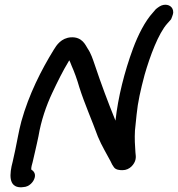

<svg xmlns="http://www.w3.org/2000/svg" viewBox="-20 -792 758 818"><path d="M69 6H70L80 5C105 4 124 -18 128 -36C132 -52 124 -63 113 -70C113 -80 116 -91 119 -101L131 -153C135 -172 140 -191 144 -212C155 -278 177 -342 203 -397C225 -444 249 -492 271 -528C273 -531 273 -532 275 -535C279 -529 281 -521 285 -512C297 -485 308 -455 318 -420C341 -348 372 -279 397 -210C414 -169 435 -136 451 -105C456 -94 459 -88 465 -80C473 -68 490 -67 502 -67C534 -67 553 -94 557 -111C560 -123 558 -131 557 -143C555 -170 553 -202 555 -236C557 -257 560 -281 562 -304C567 -356 579 -409 596 -473C619 -553 655 -650 693 -692L709 -710C710 -712 718 -732 718 -738C719 -764 697 -775 676 -771C665 -769 655 -762 644 -753L632 -739C597 -701 568 -642 547 -586C510 -486 483 -378 472 -278C441 -354 410 -437 384 -515C375 -541 368 -564 353 -586C345 -598 331 -636 282 -633C241 -630 221 -600 209 -580C156 -494 103 -390 71 -275C59 -230 54 -194 45 -153L34 -103C20 -51 15 6 69 6Z"/></svg>

Font: Stray Cat
Style: BlkObl
Weight: 900
Version: Version 1.0